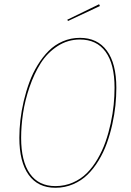

<svg xmlns="http://www.w3.org/2000/svg" viewBox="-20 -867 610 896"><path d="M442.4 -847.2 446.3 -838.9 297.4 -769 293.9 -774.9ZM353 -690.4Q434.6 -690.4 478.8 -630.4Q522.9 -570.3 522.9 -457Q522.9 -417 518.6 -374.8Q514.2 -332.5 503.9 -286.4Q493.7 -240.2 478.5 -198.2Q463.4 -156.2 440.2 -117.9Q417 -79.6 388.4 -51.8Q359.9 -23.9 321.3 -7.3Q282.7 9.3 238.3 9.3Q157.2 9.3 113.8 -51Q70.3 -111.3 70.3 -224.1Q70.3 -264.2 75.2 -306.9Q80.1 -349.6 90.8 -395.5Q101.6 -441.4 117.2 -483.6Q132.8 -525.9 156 -563.7Q179.2 -601.6 207.3 -629.6Q235.4 -657.7 272.9 -674.1Q310.5 -690.4 353 -690.4ZM353 -682.6Q295.9 -682.6 248.3 -651.6Q200.7 -620.6 169.9 -571.8Q139.2 -522.9 117.9 -460.9Q96.7 -398.9 87.6 -339.1Q78.6 -279.3 78.6 -223.6Q78.6 -114.3 119.6 -56.4Q160.6 1.5 238.3 1.5Q281.7 1.5 319.6 -14.9Q357.4 -31.2 385.3 -59.1Q413.1 -86.9 435.3 -125Q457.5 -163.1 472.2 -204.6Q486.8 -246.1 496.6 -291.3Q506.3 -336.4 510.5 -377.7Q514.6 -418.9 514.6 -457.5Q514.6 -567.9 472.9 -625.2Q431.2 -682.6 353 -682.6Z"/></svg>

Font: Fira Sans Compressed Eight
Style: Italic
Weight: 100
Width: 3
Italic angle: -8°
Designer: Carrois Corporate & Edenspiekermann AG
Foundry: Carrois Corporate GbR & Edenspiekermann AG
Version: Version 4.203;PS 004.203;hotconv 1.0.88;makeotf.lib2.5.64775